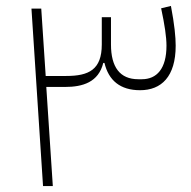

<svg xmlns="http://www.w3.org/2000/svg" viewBox="-20 -627 644 647"><path d="M119 -598H86L125 0H158L136 -334H199C259 -334 312 -350 328 -415H332C346 -356 385 -323 452 -323C524 -323 572 -369 572 -473C572 -502 568 -544 556 -607L523 -599C535 -543 541 -502 541 -473C541 -395 508 -360 458 -360H446C384 -360 354 -401 354 -477V-569H323V-477C323 -392 279 -371 203 -371H134Z"/></svg>

Font: IBM Plex Arabic ExtraLight
Style: Regular
Weight: 200
Designer: Mike Abbink, Paul van der Laan, Pieter van Rosmalen, Wael Morcos, Khajak Apelian
Foundry: Bold Monday
Version: Version 1.0